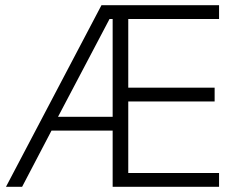

<svg xmlns="http://www.w3.org/2000/svg" viewBox="-20 -718 928 738"><path d="M413 -216H178L65 0H3L370 -698H822V-645H473V-381H805V-328H473V-53H822V0H413ZM401 -645 203 -269H413V-645Z"/></svg>

Font: IBM Plex Sans Devanagari Light
Style: Regular
Weight: 300
Designer: Mike Abbink, Paul van der Laan, Pieter van Rosmalen, Erin McLaughlin
Foundry: Bold Monday
Version: Version 1.1